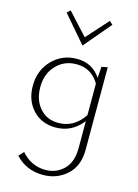

<svg xmlns="http://www.w3.org/2000/svg" viewBox="-141 -753 803 1119"><g transform="rotate(15 260.5 -194.0)"><path d="M398 -660 261 -498 122 -660 142 -678 261 -548 378 -678ZM400 -407 436 -414V84Q436 182 376.5 236Q317 290 233 290Q132 290 66 219L93 189Q153 258 239 258Q304 258 349 214Q394 170 394 85V-78Q331 4 232 4Q147 4 94.5 -52.5Q42 -109 42 -197Q42 -291 102.5 -353Q163 -415 251 -415Q345 -415 395 -339ZM241 -26Q336 -26 394 -114V-304Q347 -384 257 -384Q183 -384 134.5 -332.5Q86 -281 86 -201Q86 -124 128.5 -75Q171 -26 241 -26Z"/></g></svg>

Font: EauTestInfant Light
Style: Regular
Weight: 300
Designer: Christian Thalmann (Catharsis Fonts)
Version: Version 0.001;PS 000.001;hotconv 1.0.88;makeotf.lib2.5.64775